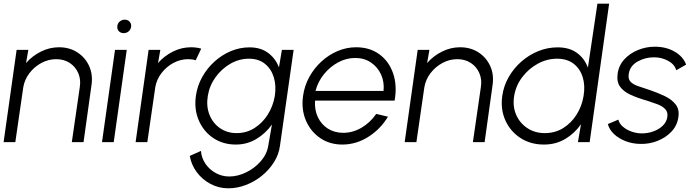

<svg xmlns="http://www.w3.org/2000/svg" viewBox="-30 -770 3774 1040"><path d="M465.5 -308.5 422.5 0H359L402 -297Q409 -339 394 -373.8Q379 -408.5 347.8 -429Q316.5 -449.5 274.5 -449.5Q232.5 -449.5 194.2 -429Q156 -408.5 129.5 -373.8Q103 -339 96 -297L53 0H-10.5L60 -500H123.5L111 -428.5Q144.5 -467 191.5 -490.5Q238.5 -514 289.5 -514Q346.5 -514 389.2 -486.2Q432 -458.5 453 -412Q474 -365.5 465.5 -308.5Z M593 -500H656.5L586 0H522.5ZM640 -590.5Q624 -590.5 614 -600.8Q604 -611 605.5 -627Q606.5 -643 618.2 -653.2Q630 -663.5 646 -663.5Q661.5 -663.5 671.5 -653.2Q681.5 -643 680.5 -627Q679 -611 667.5 -600.8Q656 -590.5 640 -590.5Z M704.5 0 775 -500H838.5L826 -428.5Q859.5 -467 906.5 -490.5Q953.5 -514 1004.5 -514Q1034 -514 1060 -506.5L1030 -443.5Q1011.5 -449.5 989.5 -449.5Q947.5 -449.5 909.2 -429Q871 -408.5 844.5 -373.8Q818 -339 811 -297L768 0Z M1497 -500H1560.5L1486.5 19.5Q1480.5 66.5 1454.2 108.2Q1428 150 1388.5 182Q1349 214 1301.8 232Q1254.5 250 1207 250Q1155 250 1110.2 226.2Q1065.5 202.5 1035.8 162.5Q1006 122.5 998 74.5L1058.5 47.5Q1061.5 86 1083.2 117.5Q1105 149 1139 167.5Q1173 186 1211.5 186Q1258 186 1304.2 163.2Q1350.5 140.5 1383.2 102.5Q1416 64.5 1423 19.5L1443 -95.5Q1408.5 -47 1358.2 -17Q1308 13 1247.5 13Q1177.5 13 1125 -22.5Q1072.5 -58 1046.8 -117.8Q1021 -177.5 1031 -250Q1038.5 -304.5 1065 -352.2Q1091.5 -400 1131.5 -436.2Q1171.5 -472.5 1220.2 -493Q1269 -513.5 1321.5 -513.5Q1382 -513.5 1422.2 -483.5Q1462.5 -453.5 1481 -405ZM1252 -49Q1305.5 -49 1349 -76.8Q1392.5 -104.5 1421 -150.2Q1449.5 -196 1458.5 -250Q1467 -305 1453.2 -350.8Q1439.5 -396.5 1405.2 -424.2Q1371 -452 1318 -452Q1265.5 -452 1218 -424.8Q1170.5 -397.5 1137.5 -351.8Q1104.5 -306 1095.5 -250Q1086.5 -194 1104.8 -148.2Q1123 -102.5 1161.8 -75.8Q1200.5 -49 1252 -49Z M1824.5 13Q1755.5 13 1703.8 -22.5Q1652 -58 1626.8 -117.8Q1601.5 -177.5 1611.5 -250Q1619 -305 1645.2 -352.8Q1671.5 -400.5 1711 -436.8Q1750.5 -473 1798.8 -493.5Q1847 -514 1898.5 -514Q1972.5 -514 2024.5 -476.2Q2076.5 -438.5 2099.2 -373Q2122 -307.5 2107.5 -225H1676.5Q1673 -175.5 1691.5 -136Q1710 -96.5 1745.2 -73.8Q1780.5 -51 1828.5 -50.5Q1880.5 -50.5 1927.5 -77.8Q1974.5 -105 2008 -153L2071.5 -138Q2032 -71.5 1965.8 -29.2Q1899.5 13 1824.5 13ZM1679 -277.5H2047.5Q2052.5 -326 2034 -366.5Q2015.5 -407 1979.2 -431.5Q1943 -456 1894.5 -456Q1845.5 -456 1801.2 -432Q1757 -408 1724.5 -367.8Q1692 -327.5 1679 -277.5Z M2638 -308.5 2595 0H2531.5L2574.5 -297Q2581.5 -339 2566.5 -373.8Q2551.5 -408.5 2520.2 -429Q2489 -449.5 2447 -449.5Q2405 -449.5 2366.8 -429Q2328.5 -408.5 2302 -373.8Q2275.5 -339 2268.5 -297L2225.5 0H2162L2232.5 -500H2296L2283.5 -428.5Q2317 -467 2364 -490.5Q2411 -514 2462 -514Q2519 -514 2561.8 -486.2Q2604.5 -458.5 2625.5 -412Q2646.5 -365.5 2638 -308.5Z M3206 -750H3269.5L3164 0H3100.5L3117 -97Q3082.5 -47.5 3031.5 -17.2Q2980.5 13 2916.5 13Q2844 13 2789.2 -22.5Q2734.5 -58 2707.5 -117.8Q2680.5 -177.5 2690.5 -250Q2698 -304.5 2725.2 -352.2Q2752.5 -400 2793.8 -436.2Q2835 -472.5 2885.5 -493Q2936 -513.5 2990.5 -513.5Q3054.5 -513.5 3095.5 -483.2Q3136.5 -453 3154.5 -403.5ZM2921 -49Q2976.5 -49 3020.5 -76.2Q3064.5 -103.5 3093.2 -149.2Q3122 -195 3131 -250Q3140.5 -306.5 3126.2 -352.2Q3112 -398 3076.8 -425Q3041.5 -452 2987 -452Q2932.5 -452 2882.8 -424.8Q2833 -397.5 2798.5 -351.8Q2764 -306 2755 -250Q2746 -193.5 2766 -148Q2786 -102.5 2826.8 -75.8Q2867.5 -49 2921 -49Z M3438 9.5Q3396.5 9 3359.2 -5.2Q3322 -19.5 3296.2 -43.5Q3270.5 -67.5 3262.5 -98L3319.5 -122Q3324 -101 3343.8 -84Q3363.5 -67 3391 -57.2Q3418.5 -47.5 3447 -47.5Q3478.5 -47.5 3508.2 -58Q3538 -68.5 3558.8 -88Q3579.5 -107.5 3584.5 -134.5Q3589 -163 3573.2 -179.2Q3557.5 -195.5 3530.5 -205.5Q3503.5 -215.5 3475.5 -224.5Q3424 -239 3385.8 -256.5Q3347.5 -274 3328.5 -300.8Q3309.5 -327.5 3315.5 -370.5Q3321.5 -415.5 3351.5 -448.2Q3381.5 -481 3425.5 -499Q3469.5 -517 3517 -517Q3578.5 -517 3624.5 -490.2Q3670.5 -463.5 3686.5 -420L3633 -389.5Q3624.5 -421 3590 -440Q3555.5 -459 3516 -459.5Q3466 -460.5 3424.5 -437.2Q3383 -414 3376 -371.5Q3371 -342.5 3385.2 -327.5Q3399.5 -312.5 3427 -303.2Q3454.5 -294 3489 -282.5Q3533 -267.5 3570.8 -249.5Q3608.5 -231.5 3629.8 -204.2Q3651 -177 3644.5 -135.5Q3638.5 -90.5 3607.5 -57.5Q3576.5 -24.5 3531.5 -6.8Q3486.5 11 3438 9.5Z"/></svg>

Font: Urbanist Light
Style: Italic
Weight: 300
Italic angle: -8°
Designer: Corey Hu
Foundry: Corey Hu
Version: Version 1.330; ttfautohint (v1.8.4.7-5d5b)